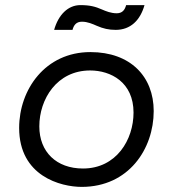

<svg xmlns="http://www.w3.org/2000/svg" viewBox="-20 -728 677 752"><path d="M300 4C484 4 582 -145 582 -293C582 -428 491 -524 334 -524C157 -524 55 -377 55 -227C55 -38 218 4 300 4ZM305 -68C201 -68 134 -133 134 -233C134 -340 203 -452 333 -452C414 -452 503 -406 503 -287C503 -181 436 -68 305 -68ZM192 -611H264C269 -630 279 -643 301 -643C323 -643 343 -634 359 -627C384 -616 406 -611 433 -611C491 -611 529 -648 546 -708H474C469 -689 459 -676 437 -676C415 -676 395 -684 379 -691C354 -702 332 -708 295 -708C247 -708 209 -671 192 -611Z"/></svg>

Font: Fixel Display
Style: Italic
Weight: 400
Italic angle: -10°
Designer: AlfaBravo + MacPaw
Foundry: Kyrylo Tkachov, Marchela Mozhyna, Serhii Makarenko, Maria Weinstein, Zakhar Kryvoshyya
Version: Version 1.210;Glyphs 3.2 (3217)